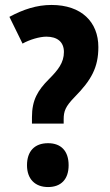

<svg xmlns="http://www.w3.org/2000/svg" viewBox="-20 -744 446 775"><path d="M109 -245H237V-262C237 -295 244 -314 281 -352C349 -421 377 -472 377 -554C377 -655 309 -724 188 -724C128 -724 74 -706 18 -676L71 -568C99 -584 140 -596 167 -596C210 -596 238 -576 238 -534C238 -491 214 -461 178 -425C132 -379 109 -340 109 -271ZM89 -77C89 -21 122 11 174 11C226 11 257 -20 257 -77C257 -134 227 -166 174 -166C119 -166 89 -133 89 -77Z"/></svg>

Font: Noto Sans Sinhala UI ExtraCondensed ExtraBold
Style: Regular
Weight: 800
Width: 2
Designer: Jelle Bosma - Monotype Design Team
Foundry: Monotype Imaging Inc.
Version: Version 2.006